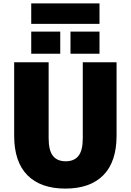

<svg xmlns="http://www.w3.org/2000/svg" viewBox="-20 -1095 766 1125"><path d="M393 -780V-910H563V-780ZM163 -780V-910H333V-780ZM163 -955V-1075H563V-955ZM63 -300V-730H265V-285Q265 -214 290 -182Q315 -150 365 -150Q415 -150 440 -182Q465 -214 465 -285V-730H663V-300Q663 -147 585.5 -68.5Q508 10 363 10Q218 10 140.5 -68.5Q63 -147 63 -300Z"/></svg>

Font: M PLUS 1p Black
Style: Regular
Weight: 900
Version: Version 1.061